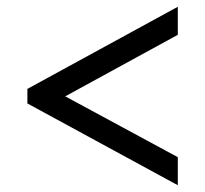

<svg xmlns="http://www.w3.org/2000/svg" viewBox="-20 -642 607 568"><path d="M506 -94 61 -336V-379L506 -622V-539L173 -357L506 -177Z"/></svg>

Font: Noto Serif Lao ExtraBold
Style: Regular
Weight: 800
Designer: Monotype Design Team
Foundry: Monotype Imaging Inc.
Version: Version 2.003; ttfautohint (v1.8.4.7-5d5b)